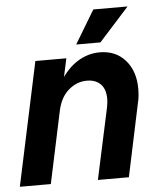

<svg xmlns="http://www.w3.org/2000/svg" viewBox="-68 -774 703 821"><g transform="rotate(-5 283.0 -364.0)"><path d="M-16 0 97 -530H230L190 -346L154 -306Q169 -381 201.5 -434Q234 -487 278.5 -515Q323 -543 374 -543Q443 -543 484 -496Q525 -449 525 -374Q525 -359 523.5 -343Q522 -327 518 -312L452 0H319L385 -306Q387 -317 388 -325.5Q389 -334 389 -342Q389 -384 367.5 -405.5Q346 -427 309 -427Q265 -427 229.5 -396Q194 -365 182 -306L117 0ZM277 -585 363 -728H510L381 -585Z"/></g></svg>

Font: Radio Canada Big SemiBold
Style: Italic
Weight: 600
Italic angle: -12°
Designer: Étienne Aubert Bonn
Foundry: Coppers and Brasses
Version: Version 1.001